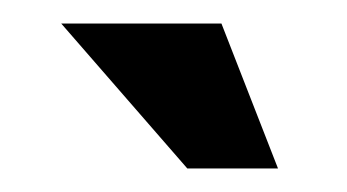

<svg xmlns="http://www.w3.org/2000/svg" viewBox="-20 -706 295 163"><path d="M168 -686 216 -563H139L32 -686Z"/></svg>

Font: XXII Aven Bold
Style: Regular
Weight: 700
Designer: Lecter Johnson
Foundry: Doubletwo Studios
Version: Version 1.001